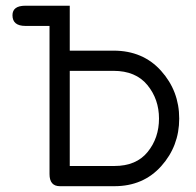

<svg xmlns="http://www.w3.org/2000/svg" viewBox="-20 -641 681 668"><path d="M152.3 -550.8H68.4Q23.4 -550.8 23.4 -587.9Q23.4 -621.1 68.4 -621.1H222.7V-464.8H375Q477.5 -464.8 540.5 -394.5Q603.5 -324.2 603.5 -228.5Q603.5 -132.8 541 -63Q478.5 6.8 377.9 6.8H188.5Q152.3 6.8 152.3 -35.2ZM375 -394.5H222.7V-63.5H377.9Q454.1 -63.5 493.7 -112.3Q533.2 -161.1 533.2 -228.5Q533.2 -295.9 492.7 -345.2Q452.1 -394.5 375 -394.5Z"/></svg>

Font: Jura
Style: DemiBold
Weight: 600
Version: Version 2.5